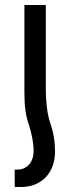

<svg xmlns="http://www.w3.org/2000/svg" viewBox="-20 -512 284 771"><path d="M78 -142C78 -85 83 -48 96 -11C108 28 115 62 115 94C115 140 88 169 50 169H39V239H64C149 239 201 180 201 96C201 58 195 19 182 -17C168 -56 164 -119 164 -142V-492H78Z"/></svg>

Font: Noto Sans Armenian SemiCondensed
Style: Regular
Weight: 400
Width: 4
Designer: Monotype Design Team
Foundry: Monotype Imaging Inc.
Version: Version 2.008